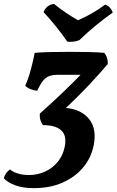

<svg xmlns="http://www.w3.org/2000/svg" viewBox="-91 -732 605 996"><path d="M85 244Q28 244 -11.5 229.5Q-51 215 -71 193Q-65 165 -39 147Q-24 160 1.5 168Q27 176 59 176Q103 176 142 158.5Q181 141 208.5 107.5Q236 74 245 28Q256 -30 226 -56.5Q196 -83 132 -83Q123 -94 118.5 -110Q114 -126 116 -143Q184 -204 236 -253.5Q288 -303 327 -344H211Q185 -344 166.5 -338Q148 -332 133 -314Q118 -296 102 -261Q85 -263 68 -269.5Q51 -276 40 -287Q58 -329 70 -375Q82 -421 89 -458Q125 -461 173 -462Q221 -463 273 -463Q325 -463 370.5 -462Q416 -461 450 -458Q470 -433 468 -400Q426 -350 369 -289.5Q312 -229 251 -172Q331 -165 371.5 -114Q412 -63 395 22Q382 87 340 137Q298 187 233 215.5Q168 244 85 244ZM258 -516Q232 -554 200 -594Q168 -634 135 -669Q149 -706 189 -712Q217 -689 250 -666.5Q283 -644 314 -627Q394 -662 454 -708Q469 -704 479 -692.5Q489 -681 494 -667Q451 -637 405 -599Q359 -561 321 -524Q307 -518 290.5 -516Q274 -514 258 -516Z"/></svg>

Font: Vollkorn
Style: Bold Italic
Weight: 700
Italic angle: -11°
Designer: Friedrich Althausen
Foundry: Friedrich Althausen
Version: Version 5.000; ttfautohint (v1.8.3)